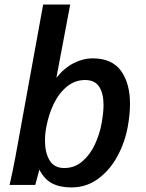

<svg xmlns="http://www.w3.org/2000/svg" viewBox="-20 -810 640 841"><path d="M152.5 -67 134.5 0H22Q37.5 -68 48 -125.5L169 -790H287.5L227 -469.5Q262 -513 303.5 -533.8Q345 -554.5 385 -554.5Q470 -554.5 509.8 -500Q549.5 -445.5 549.5 -354.5Q549.5 -311 540 -257Q527.5 -187 494.5 -126Q461.5 -65 410 -27Q358.5 11 293 11Q243 11 208.8 -6.5Q174.5 -24 152.5 -67ZM425 -269.5Q433.5 -317 433.5 -350Q433.5 -400.5 414.5 -430Q395.5 -459.5 352.5 -459.5Q308.5 -459.5 273.2 -430.8Q238 -402 215.2 -354.8Q192.5 -307.5 182.5 -251.5Q177 -223 177 -193.5Q177 -142 197 -108Q217 -74 261.5 -74Q307.5 -74 341.5 -103.8Q375.5 -133.5 396 -178Q416.5 -222.5 425 -269.5Z"/></svg>

Font: JuliaMono SemiBold
Style: Italic
Weight: 600
Italic angle: -9°
Monospace: yes
Designer: cormullion
Foundry: corm
Version: Version 0.056; ttfautohint (v1.8.4)